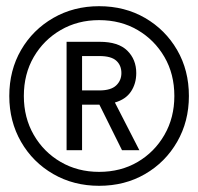

<svg xmlns="http://www.w3.org/2000/svg" viewBox="-20 -660 640 620"><path d="M300 -60Q218 -60 152 -98Q86 -136 48 -202Q10 -268 10 -350Q10 -433 48 -498.5Q86 -564 152 -602Q218 -640 300 -640Q383 -640 448.5 -602Q514 -564 552 -498.5Q590 -433 590 -350Q590 -268 552 -202Q514 -136 448.5 -98Q383 -60 300 -60ZM300 -105Q370 -105 424.5 -137Q479 -169 511 -224.5Q543 -280 543 -350Q543 -421 511 -476Q479 -531 424.5 -563Q370 -595 300 -595Q231 -595 176 -563Q121 -531 89 -476Q57 -421 57 -350Q57 -280 89 -224.5Q121 -169 176 -137Q231 -105 300 -105ZM195 -175V-525H302Q362 -525 391 -496.5Q420 -468 420 -424Q420 -390 403 -364.5Q386 -339 351 -329L430 -175H374L301 -322H245V-175ZM245 -368H301Q338 -368 355 -384Q372 -400 372 -424Q372 -449 355.5 -464Q339 -479 301 -479H245Z"/></svg>

Font: DM Mono
Style: Regular
Weight: 400
Designer: Colophon Foundry
Foundry: Colophon Foundry
Version: Version 1.000; ttfautohint (v1.8.2.53-6de2)